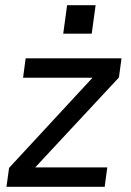

<svg xmlns="http://www.w3.org/2000/svg" viewBox="-20 -721 505 741"><path d="M5 0 15 -73 337 -421H69L79 -496H449L439 -422L116 -75H394L384 0ZM224 -591 239 -701H349L334 -591Z"/></svg>

Font: Host Grotesk
Style: Italic
Weight: 400
Italic angle: -8°
Designer: Doğukan Karapınar based on Poppins by Indian Type Foundry, Jonny Pinhorn
Foundry: Element Type
Version: Version 1.001; ttfautohint (v1.8.4.7-5d5b)